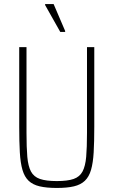

<svg xmlns="http://www.w3.org/2000/svg" viewBox="-20 -921 561 949"><path d="M261 8Q210 8 176 0Q142 -8 121.5 -27.5Q101 -47 91 -81.5Q81 -116 78 -168Q75 -220 75 -294V-688H111V-264Q111 -192 115 -146Q119 -100 133 -73.5Q147 -47 177.5 -36.5Q208 -26 261 -26Q314 -26 344 -36.5Q374 -47 388 -73.5Q402 -100 406 -146Q410 -192 410 -264V-688H446V-294Q446 -220 443 -168Q440 -116 430 -81.5Q420 -47 399.5 -27.5Q379 -8 345.5 0Q312 8 261 8ZM278 -763 203 -896V-901H245L302 -768V-763Z"/></svg>

Font: Saira Condensed Thin
Style: Regular
Weight: 250
Width: 3
Designer: Hector Gatti with collaboration of the Omnibus-Type team
Foundry: Omnibus-Type
Version: Version 1.101